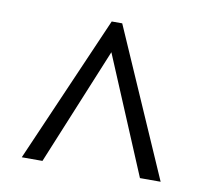

<svg xmlns="http://www.w3.org/2000/svg" viewBox="-58 -778 626 576"><g transform="rotate(10 255.0 -490.0)"><path d="M43 -266 238 -714H270L466 -266H403L253 -623L106 -266Z"/></g></svg>

Font: Noto Serif Tamil SemiCondensed
Style: Regular
Weight: 400
Width: 4
Designer: Indian Type Foundry, Tom Grace, and the Monotype Design Team
Foundry: Monotype Imaging Inc.
Version: Version 2.004; ttfautohint (v1.8.4.7-5d5b)